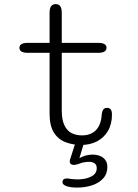

<svg xmlns="http://www.w3.org/2000/svg" viewBox="-20 -680 659 914"><path d="M113 -428.5Q72.5 -428.5 72.5 -452.5Q72.5 -476 113 -476H216V-619.5Q216 -660.5 245.5 -660.5Q274 -660.5 274 -619.5V-476H446.5Q487 -476 487 -452.5Q487 -428.5 446.5 -428.5H274V-154.5Q274 -109.5 286.8 -83.2Q299.5 -57 321.2 -46.2Q343 -35.5 370.5 -35.5Q412.5 -35.5 437.2 -61Q462 -86.5 464.5 -138Q466 -150 471.5 -158.2Q477 -166.5 489.5 -166.5Q502.5 -166.5 507.8 -158Q513 -149.5 513 -134.5Q513 -89.5 494 -57Q475 -24.5 442 -7.2Q409 10 367 10Q325.5 10 291 -3.5Q256.5 -17 236.2 -49.5Q216 -82 216 -139.5V-428.5ZM346.5 213Q335.5 213 324.8 212Q314 211 304 208.5Q277.5 201.5 277.5 187Q277.5 178 283 173.8Q288.5 169.5 298.5 169.5Q305.5 169.5 315 171.5Q321 172.5 331 173.2Q341 174 350 174Q387.5 174 414 160.5Q440.5 147 440.5 121Q440.5 104.5 430.5 97.5Q420.5 90.5 405.5 90.5Q390 90.5 378.8 92.8Q367.5 95 358.5 99Q351.5 101.5 344.8 103.2Q338 105 330.5 105Q322 105 317 100.8Q312 96.5 312 88Q312 84.5 313.5 79.5Q315 74.5 316.5 70L339 0Q341.5 -6.5 348 -13.2Q354.5 -20 364.5 -20Q372 -20 376.8 -16.5Q381.5 -13 381.5 -7Q381.5 -5.5 381.2 -3.5Q381 -1.5 380 0L358 73Q370 65.5 386.5 60.8Q403 56 420.5 56Q438.5 56 454.5 61.8Q470.5 67.5 480.8 80.8Q491 94 491 114.5Q491 147.5 471 169.5Q451 191.5 418.2 202.2Q385.5 213 346.5 213Z"/></svg>

Font: Sono ExtraLight Monospace Light
Style: Regular
Weight: 300
Version: Version 2.112